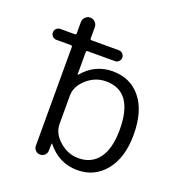

<svg xmlns="http://www.w3.org/2000/svg" viewBox="-136 -886 921 987"><g transform="rotate(20 324.5 -392.0)"><path d="M64.5 -605.5Q52.7 -605.5 43.9 -614.3Q35.2 -623 35.2 -635.3Q35.2 -647.5 43.9 -656.2Q52.7 -665 64.5 -665H144.5Q152.3 -665 152.3 -671.9V-734.4Q152.3 -750 163.6 -761.2Q174.8 -772.5 190.4 -772.5Q206.1 -772.5 217.3 -761.2Q228.5 -750 228.5 -734.4V-671.9Q228.5 -665 236.3 -665H384.8Q397.5 -665 406.2 -656.2Q415 -647.5 415 -635.3Q415 -623 406.2 -614.3Q397.5 -605.5 384.8 -605.5H236.3Q228.5 -605.5 228.5 -597.7V-476.6Q228.5 -474.6 230 -474.6Q231.4 -474.6 232.4 -475.6Q296.9 -552.7 394.5 -552.7Q491.2 -552.7 548.3 -481.9Q605.5 -411.1 605.5 -282.2Q605.5 -157.2 546.9 -85Q488.3 -12.7 394.5 -12.7Q293.9 -12.7 227.5 -95.7Q226.6 -96.7 225.6 -96.7Q224.6 -96.7 224.6 -95.7L223.6 -57.6Q223.6 -43 213.4 -32.7Q203.1 -22.5 187.5 -22.5Q172.9 -22.5 162.6 -32.7Q152.3 -43 152.3 -58.6V-597.7Q152.3 -605.5 144.5 -605.5ZM529.3 -282.2Q529.3 -492.2 378.9 -492.2Q320.3 -492.2 274.4 -451.2Q228.5 -410.2 228.5 -359.4V-205.1Q228.5 -153.3 274.9 -112.8Q321.3 -72.3 378.9 -72.3Q450.2 -72.3 489.7 -125.5Q529.3 -178.7 529.3 -282.2Z"/></g></svg>

Font: Gen Jyuu Gothic P Normal
Style: Regular
Weight: 300
Designer: [Source Han Sans]
Ryoko NISHIZUKA  (kana & ideographs); Paul D. Hunt (Latin, Greek & Cyrillic); Wenlong ZHANG  (bopomofo
Version: Version 1.002.20150607